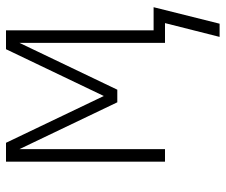

<svg xmlns="http://www.w3.org/2000/svg" viewBox="-76 -494 752 640"><g transform="rotate(-90 300.0 -174.0)"><path d="M541 182H497L543 0H477V-485L321 -159H279L123 -485V0H81V-530H144L300 -204L456 -530H519V-38H596L592 -22Z"/></g></svg>

Font: Iosevka Curly XLtEx
Style: Regular
Weight: 200
Width: 7
Monospace: yes
Designer: Belleve Invis
Foundry: Belleve Invis
Version: Version 11.1.0; ttfautohint (v1.8.3)